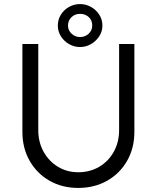

<svg xmlns="http://www.w3.org/2000/svg" viewBox="-20 -916 787 943"><path d="M90 -268V-700H168V-277Q168 -218 194 -171Q220 -124 264.5 -97Q309 -70 364 -70Q422 -70 467.5 -97Q513 -124 539 -171Q565 -218 565 -277V-700H640V-268Q640 -189 604.5 -126.5Q569 -64 506.5 -28.5Q444 7 364 7Q285 7 223 -28.5Q161 -64 125.5 -126.5Q90 -189 90 -268ZM264 -790Q264 -820 279 -844Q294 -868 319 -882Q344 -896 373 -896Q402 -896 427 -882Q452 -868 467.5 -844Q483 -820 483 -790Q483 -762 467.5 -738Q452 -714 427 -699.5Q402 -685 373 -685Q344 -685 319 -699.5Q294 -714 279 -738Q264 -762 264 -790ZM433 -790Q433 -817 415.5 -832.5Q398 -848 373 -848Q348 -848 331 -831.5Q314 -815 314 -790Q314 -767 331.5 -750.5Q349 -734 373 -734Q398 -734 415.5 -750.5Q433 -767 433 -790Z"/></svg>

Font: Our Lexend Light
Style: Regular
Weight: 300
Designer: Bonnie Shaver-Troup, Thomas Jockin
Foundry: Lexend
Version: Version 1.007